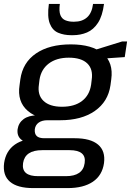

<svg xmlns="http://www.w3.org/2000/svg" viewBox="-36 -775 670 982"><path d="M272 -160Q162 -160 106.5 -207.5Q51 -255 64 -339L68 -369Q80 -455 148 -501.5Q216 -548 326 -548Q435 -548 490 -501.5Q545 -455 533 -369L529 -339Q517 -255 449 -207.5Q381 -160 272 -160ZM134 187Q53 187 15 154.5Q-23 122 -15 59Q-6 -3 40 -35.5Q86 -68 170 -68H346Q427 -68 465.5 -35.5Q504 -3 496 59Q487 122 439 154.5Q391 187 310 187ZM301 126Q388 126 397 59Q402 26 382.5 9.5Q363 -7 320 -7H180Q92 -7 82 59Q72 127 161 126ZM134 -44Q92 -44 71 -62.5Q50 -81 54 -114Q59 -147 85 -166Q111 -185 154 -185H275L272 -160H206Q179 -160 162 -148Q145 -136 142 -114Q140 -91 151.5 -79.5Q163 -68 191 -68H258L255 -44ZM281 -229Q345 -229 383.5 -258.5Q422 -288 430 -342L433 -367Q441 -421 410.5 -450.5Q380 -480 316 -480Q253 -480 213.5 -450Q174 -420 166 -367L163 -342Q155 -289 186.5 -259Q218 -229 281 -229ZM434 -515 589 -563H614L602 -483L427 -471ZM328 -595Q291 -595 261.5 -607.5Q232 -620 218.5 -655Q205 -690 214 -755H270Q265 -717 273 -697.5Q281 -678 299 -671Q317 -664 337 -664H344Q384 -664 409 -686Q434 -708 440 -755H496Q488 -693 465 -658Q442 -623 409 -609Q376 -595 337 -595Z"/></svg>

Font: Pathway Extreme 28pt Medium
Style: Italic
Weight: 500
Italic angle: -8°
Designer: Eduardo Rodriguez Tunni
Foundry: Eduardo Rodriguez Tunni
Version: Version 1.001;gftools[0.9.26]